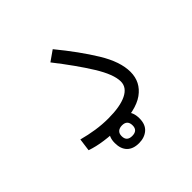

<svg xmlns="http://www.w3.org/2000/svg" viewBox="-151 -619 887 887"><g transform="rotate(-45 293.0 -175.5)"><path d="M258.8 2Q215.8 2 171.6 -4.2Q127.4 -10.3 91.3 -22.9L99.6 -85Q139.6 -74.2 179.7 -68.1Q219.7 -62 259.8 -62Q337.4 -62 379.4 -82.8Q421.4 -103.5 421.4 -142.1Q421.4 -188.5 374.8 -263.9Q328.1 -339.4 253.4 -434.6L304.2 -470.2Q382.8 -374.5 433.6 -291.5Q484.4 -208.5 484.4 -142.1Q484.4 -75.7 430.7 -36.9Q377 2 258.8 2ZM279.3 119.1Q241.2 119.1 220.7 98.4Q200.2 77.6 200.2 39.1Q200.2 1 223.4 -20Q246.6 -41 281.7 -41Q317.4 -41 339.6 -20.8Q361.8 -0.5 361.8 39.1Q361.8 79.1 338.6 99.1Q315.4 119.1 279.3 119.1ZM280.3 73.2Q316.4 73.2 316.4 40Q316.4 4.9 281.7 4.9Q265.1 4.9 255.1 13.4Q245.1 22 245.1 39.1Q245.1 73.2 280.3 73.2Z"/></g></svg>

Font: CaskaydiaMono NF Light
Style: Regular
Weight: 300
Designer: Aaron Bell
Foundry: Saja Typeworks
Version: Version 2111.001; ttfautohint (v1.8.4);Nerd Fonts 3.1.1